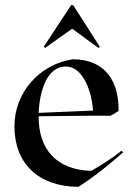

<svg xmlns="http://www.w3.org/2000/svg" viewBox="-20 -712 518 745"><path d="M342 -263H409L440 -281C442 -391 393 -482 262 -482C132 -462 36 -352 36 -222C36 -77 130 12 284 13C351 -30 402 -72 458 -121L451 -127C425 -104 362 -64 334 -49C196 -53 130 -136 130 -258V-261ZM155 -526 259 -600H261L362 -526L367 -531L264 -692H256L150 -531ZM130 -274C134 -365 165 -454 235 -454C303 -454 336 -356 341 -283Z"/></svg>

Font: Mazius Display
Style: Regular
Weight: 400
Designer: Alberto Casagrande & Collletttivo
Foundry: Collletttivo
Version: Version 2.000;Glyphs 3.2 (3217)